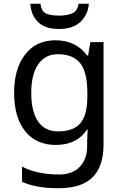

<svg xmlns="http://www.w3.org/2000/svg" viewBox="-20 -760 655 1020"><path d="M275 -546Q328 -546 370.5 -526Q413 -506 443 -465H448L460 -536H530V9Q530 124 471.5 182Q413 240 290 240Q172 240 97 206V125Q176 167 295 167Q364 167 403.5 126.5Q443 86 443 16V-5Q443 -17 444 -39.5Q445 -62 446 -71H442Q388 10 276 10Q172 10 113.5 -63Q55 -136 55 -267Q55 -395 113.5 -470.5Q172 -546 275 -546ZM287 -472Q220 -472 183 -418.5Q146 -365 146 -266Q146 -167 182.5 -114.5Q219 -62 289 -62Q370 -62 407 -105.5Q444 -149 444 -246V-267Q444 -377 406 -424.5Q368 -472 287 -472ZM452 -740Q447 -680 406.5 -643Q366 -606 294 -606Q220 -606 182.5 -642.5Q145 -679 141 -740H195Q200 -699 225 -688Q250 -677 296 -677Q335 -677 363.5 -689Q392 -701 397 -740Z"/></svg>

Font: Noto Sans Ugaritic
Style: Regular
Weight: 400
Designer: Monotype Design Team
Foundry: Monotype Imaging Inc.
Version: Version 2.001; ttfautohint (v1.8.4.7-5d5b)